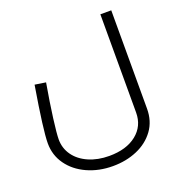

<svg xmlns="http://www.w3.org/2000/svg" viewBox="-134 -615 921 977"><g transform="rotate(-20 326.5 -126.0)"><path d="M40 26Q40 -44 79 -278L138 -269Q120 -166 109.5 -85Q99 -4 99 26Q99 74 126 112Q153 150 202 171.5Q251 193 313 193Q406 193 461 149Q516 105 516 32V-500H575V32Q575 100 539.5 148.5Q504 197 444.5 222.5Q385 248 313 248Q237 248 174.5 219.5Q112 191 76 140.5Q40 90 40 26Z"/></g></svg>

Font: Cairo Light
Style: Regular
Weight: 300
Designer: Mohamed Gaber, Accademia di Belle Arti di Urbino and others
Foundry: Kief Type Foundry, Accademia di Belle Arti di Urbino and others
Version: Version 3.011